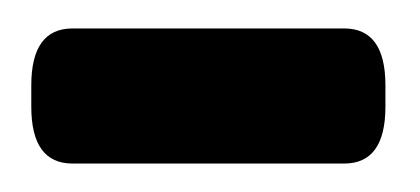

<svg xmlns="http://www.w3.org/2000/svg" viewBox="-20 -712 295 135"><path d="M31 -597Q2 -597 2 -637V-652Q2 -692 31 -692H222Q251 -692 251 -652V-637Q251 -597 222 -597Z"/></svg>

Font: Asap Condensed VF Beta
Style: Regular
Weight: 400
Designer: Pablo Cosgaya
Foundry: Omnibus-Type
Version: Version 1.008